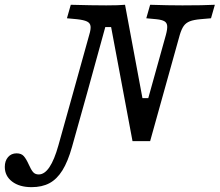

<svg xmlns="http://www.w3.org/2000/svg" viewBox="-140 -591 920 804"><path d="M325.3 -477.7H300.9L224.8 -201.6H165.9L233.7 -445.2Q241 -468.8 239.1 -481.8Q237.3 -494.7 224.3 -501Q211.3 -507.4 182 -510.6L140.3 -514.5L156.4 -571Q246.8 -568.5 305.1 -568.5H304.5Q358.5 -568.5 383.6 -571L456.5 -180H480.9L554.8 -445.2Q561.3 -469.4 560.1 -482.7Q558.8 -496 548.4 -502Q537.9 -508.1 515.4 -510.5L472.6 -514.5L488.7 -571Q565.4 -568.5 623.8 -568.5Q711.1 -568.5 759.7 -571L743.6 -514.5L700.2 -510.7Q671.3 -508.2 654.9 -501.8Q638.6 -495.3 629.4 -482.4Q620.2 -469.5 612.9 -445.2L488.7 0H414.9ZM-119.9 107.8Q-119.9 82.6 -106.3 66.8Q-92.8 51.1 -70.5 51.1Q-50.6 51.1 -40.3 62.9Q-30 74.7 -19.4 98.3Q-10.5 118.5 -2 129Q6.6 139.5 22.1 139.5Q46.4 139.5 67 109Q87.6 78.4 104.6 17.7L165.9 -201.6H224.8L161.4 24.7Q144.3 85.6 121.3 122.5Q98.3 159.4 67 176.1Q35.7 192.7 -7.8 192.7Q-58.6 192.7 -89.3 169.3Q-119.9 145.9 -119.9 107.8Z"/></svg>

Font: Playfair Micro SmCond SmLight
Style: Italic
Weight: 360
Width: 4
Italic angle: -15.6°
Designer: Claus Eggers Sørensen
Foundry: Claus Eggers Sørensen
Version: Version 2.203;Glyphs 3.3 (3326)